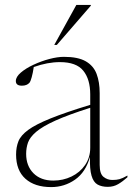

<svg xmlns="http://www.w3.org/2000/svg" viewBox="-20 -752 539 782"><path d="M419 9Q394 9 377.2 -0.5Q360.5 -10 352.8 -36.5Q345 -63 346.5 -113Q329 -50.5 285.5 -20.2Q242 10 188.5 10Q121.5 10 83.5 -24Q45.5 -58 45.5 -122.5Q45.5 -152.5 55 -176.5Q64.5 -200.5 94.8 -222.8Q125 -245 185.5 -269.5Q246 -294 347.5 -325V-367.5Q347.5 -429 319.2 -464Q291 -499 224 -499Q173.5 -499 117.5 -479Q114 -455 109.2 -437.8Q104.5 -420.5 100 -415Q89.5 -403 69 -403Q44.5 -403 44.5 -422Q44.5 -439 65 -456.5Q85.5 -474 116.8 -488.5Q148 -503 181.2 -511.8Q214.5 -520.5 240.5 -520.5Q298 -520.5 329.5 -502.2Q361 -484 373.5 -450.8Q386 -417.5 386 -372.5V-80Q386 -44 401.8 -31.5Q417.5 -19 437.5 -19Q454.5 -19 466.5 -22.2Q478.5 -25.5 499 -37V-30Q480 -13 461.2 -2Q442.5 9 419 9ZM86.5 -125.5Q86.5 -76.5 116.2 -46.5Q146 -16.5 197 -16.5Q237 -16.5 271.2 -33Q305.5 -49.5 326.5 -79.8Q347.5 -110 347.5 -150.5V-313Q258 -284.5 205.5 -260.8Q153 -237 127.5 -215.2Q102 -193.5 94.2 -171.8Q86.5 -150 86.5 -125.5ZM201 -569 291 -732H350V-729L211.5 -569Z"/></svg>

Font: Newsreader Display ExtraLight
Style: Regular
Weight: 275
Designer: Hugues Gentile
Foundry: Production Type
Version: Version 1.001